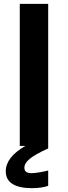

<svg xmlns="http://www.w3.org/2000/svg" viewBox="-20 -760 354 1000"><path d="M83 -740H231V13Q163 44 135 67Q107 90 107 114Q107 142 144 142Q158 142 183 138Q208 134 231 128V208Q196 220 146 220Q80 220 45 198Q10 176 10 132Q10 59 112 0H83Z"/></svg>

Font: Encode Sans Wide
Style: SemiBold
Weight: 600
Designer: Pablo Impallari, Andres Torresi
Foundry: Pablo Impallari, Andres Torresi
Version: Version 1.000; ttfautohint (v1.00) -l 8 -r 50 -G 200 -x 14 -